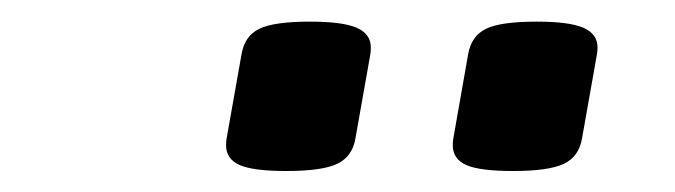

<svg xmlns="http://www.w3.org/2000/svg" viewBox="-20 -686 640 182"><path d="M331.5 -641.1Q331.5 -637.2 331.1 -634.8L316.9 -554.7Q314 -537.6 299.8 -530.8Q285.6 -523.9 251.5 -523.9Q220.2 -523.9 207.3 -529.5Q194.3 -535.2 194.3 -548.3Q194.3 -552.2 194.8 -554.7L209 -634.8Q211.9 -651.9 225.8 -658.7Q239.7 -665.5 273.9 -665.5Q304.7 -665.5 318.1 -659.7Q331.5 -653.8 331.5 -641.1ZM546.4 -641.1Q546.4 -637.2 545.9 -634.8L531.7 -554.7Q528.8 -537.6 514.6 -530.8Q500.5 -523.9 466.3 -523.9Q435.1 -523.9 422.1 -529.5Q409.2 -535.2 409.2 -548.3Q409.2 -552.2 409.7 -554.7L423.8 -634.8Q426.8 -651.9 440.7 -658.7Q454.6 -665.5 488.8 -665.5Q519.5 -665.5 533 -659.7Q546.4 -653.8 546.4 -641.1Z"/></svg>

Font: Courier Prime Sans
Style: Bold Italic
Weight: 700
Italic angle: -10°
Designer: Alan Dague-Greene
Foundry: Quote-Unquote Apps
Version: Version 3.020